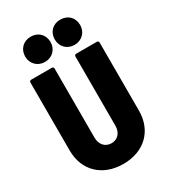

<svg xmlns="http://www.w3.org/2000/svg" viewBox="-222 -1028 1006 1141"><g transform="rotate(-30 280.5 -457.5)"><path d="M179 -750C229 -750 266 -787 266 -836C266 -888 230 -923 179 -923C129 -923 92 -888 92 -836C92 -787 129 -750 179 -750ZM382 -750C432 -750 469 -787 469 -836C469 -888 433 -923 382 -923C331 -923 295 -888 295 -836C295 -787 331 -750 382 -750ZM280 8C423 8 517 -83 517 -221V-688C517 -695 512 -700 505 -700H363C356 -700 351 -695 351 -688V-213C351 -166 323 -134 280 -134C237 -134 208 -166 208 -213V-688C208 -695 203 -700 196 -700H54C47 -700 42 -695 42 -688V-221C42 -83 137 8 280 8Z"/></g></svg>

Font: Barlow Semi Condensed ExtraBold
Style: Regular
Weight: 800
Width: 4
Designer: Jeremy Tribby
Foundry: Tribby Type
Version: Version 1.422;hotconv 1.0.109;makeotfexe 2.5.65596